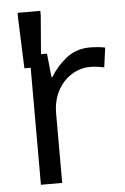

<svg xmlns="http://www.w3.org/2000/svg" viewBox="-52 -752 517 791"><g transform="rotate(-5 206.5 -357.0)"><path d="M335 -546Q350 -546 367.5 -544.5Q385 -543 398 -540L387 -459Q374 -462 358.5 -464Q343 -466 329 -466Q288 -466 252 -443.5Q216 -421 194.5 -380.5Q173 -340 173 -286V0H85V-536H157L167 -438H171Q197 -482 238 -514Q279 -546 335 -546ZM59 -484 51 -694V-714H145V-694L128 -484Z"/></g></svg>

Font: Noto Sans Tifinagh
Style: Regular
Weight: 400
Designer: JamraPatel
Foundry: JamraPatel LLC
Version: Version 2.004; ttfautohint (v1.8.4.7-5d5b)